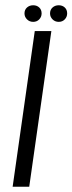

<svg xmlns="http://www.w3.org/2000/svg" viewBox="-20 -709 275 729"><path d="M28 0 112 -591H175L91 0ZM106 -626Q92 -626 82.5 -635.5Q73 -645 73 -658Q73 -672 82.5 -680.5Q92 -689 106 -689Q120 -689 129 -680.5Q138 -672 138 -658Q138 -645 129 -635.5Q120 -626 106 -626ZM203 -626Q189 -626 179.5 -635.5Q170 -645 170 -658Q170 -672 179.5 -680.5Q189 -689 203 -689Q217 -689 226 -680.5Q235 -672 235 -658Q235 -645 226 -635.5Q217 -626 203 -626Z"/></svg>

Font: Alumni Sans
Style: Italic
Weight: 400
Italic angle: -8°
Version: Version 1.016